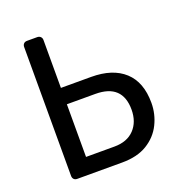

<svg xmlns="http://www.w3.org/2000/svg" viewBox="-127 -808 857 915"><g transform="rotate(-20 301.5 -350.0)"><path d="M110 0Q99 0 93 -6.5Q87 -13 87 -23V-677Q87 -687 93 -693.5Q99 -700 110 -700H161Q172 -700 178.5 -693.5Q185 -687 185 -677V-434H338Q447 -434 506.5 -379.5Q566 -325 566 -220Q566 -163 541 -112.5Q516 -62 465.5 -31Q415 0 338 0ZM185 -84H329Q394 -84 430 -122Q466 -160 466 -222Q466 -286 432 -318.5Q398 -351 329 -351H185Z"/></g></svg>

Font: RubikRegular
Style: Regular
Weight: 400
Designer: Hubert and Fischer
Foundry: Hubert and Fischer
Version: Version 2.300;gftools[0.9.30]